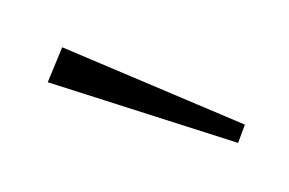

<svg xmlns="http://www.w3.org/2000/svg" viewBox="-39 -1029 499 331"><g transform="rotate(-10 211.0 -863.5)"><path d="M50 -916 355 -756 372 -785 85 -971Z"/></g></svg>

Font: Sprat Extended
Style: Bold
Weight: 700
Width: 9
Designer: Ethan Nakache
Foundry: Collletttivo
Version: Version 2.000;Glyphs 3.2 (3217)